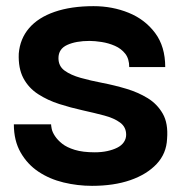

<svg xmlns="http://www.w3.org/2000/svg" viewBox="-20 -593 609 624"><path d="M279 11Q232 11 186.5 0Q141 -11 105 -35Q69 -59 47 -97.5Q25 -136 25 -189H146Q146 -185 148 -174.5Q150 -164 158.5 -151Q167 -138 182 -126Q197 -114 223 -106Q249 -98 288 -98Q310 -98 328.5 -102Q347 -106 361 -113Q375 -120 382.5 -131Q390 -142 390 -155Q390 -180 370.5 -194.5Q351 -209 319 -217.5Q287 -226 248.5 -234.5Q210 -243 172.5 -255Q135 -267 104 -287Q73 -307 56 -339Q39 -371 41 -419Q45 -467 74.5 -501.5Q104 -536 157.5 -554.5Q211 -573 284 -573Q345 -573 398 -551.5Q451 -530 484 -486Q517 -442 517 -375H400Q400 -402 387 -418.5Q374 -435 353.5 -444Q333 -453 310.5 -456.5Q288 -460 271 -460Q227 -460 198.5 -447Q170 -434 170 -404Q170 -378 190 -363.5Q210 -349 242 -340Q274 -331 313 -323.5Q352 -316 390.5 -304.5Q429 -293 460 -274Q491 -255 509 -223.5Q527 -192 523 -142Q521 -94 489 -60Q457 -26 403.5 -7.5Q350 11 279 11Z"/></svg>

Font: Darker Grotesque Light ExtraBold
Style: Regular
Weight: 800
Version: Version 1.000;gftools[0.9.28]